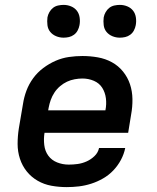

<svg xmlns="http://www.w3.org/2000/svg" viewBox="-20 -757 640 785"><path d="M253 8Q221 8 190.5 2.5Q160 -3 134 -18Q108 -33 89.5 -56Q71 -79 61.5 -108Q52 -137 52 -168.5Q52 -200 57 -232L74 -332Q78 -359 88 -386Q98 -413 115.5 -437Q133 -461 157 -479Q181 -497 207.5 -508.5Q234 -520 262 -524Q290 -528 317 -528Q349 -528 380 -522.5Q411 -517 437.5 -502.5Q464 -488 483 -464.5Q502 -441 511.5 -412.5Q521 -384 521.5 -352Q522 -320 516 -288L504 -214H162Q158 -189 161 -164Q164 -139 177.5 -120.5Q191 -102 213.5 -93Q236 -84 261 -84Q279 -84 297.5 -86.5Q316 -89 334 -97Q352 -105 366.5 -119Q381 -133 385 -152H492Q487 -127 474.5 -103.5Q462 -80 443.5 -60.5Q425 -41 401.5 -27.5Q378 -14 353 -6Q328 2 303 5Q278 8 253 8ZM177 -306H411Q416 -331 413 -355Q410 -379 398 -398Q386 -417 364 -426.5Q342 -436 317 -436Q302 -436 285.5 -433Q269 -430 254 -423Q239 -416 225.5 -404.5Q212 -393 202.5 -378.5Q193 -364 187.5 -348.5Q182 -333 179 -317ZM470 -603Q454 -603 439.5 -609Q425 -615 415.5 -626.5Q406 -638 404 -654Q402 -670 404 -686Q406 -697 412 -707.5Q418 -718 427 -725Q436 -732 447.5 -734.5Q459 -737 470 -737Q486 -737 500.5 -731Q515 -725 524 -713.5Q533 -702 535.5 -686Q538 -670 535 -654Q533 -643 527.5 -632.5Q522 -622 512.5 -615Q503 -608 492 -605.5Q481 -603 470 -603ZM240 -603Q224 -603 209.5 -609Q195 -615 185.5 -626.5Q176 -638 174 -654Q172 -670 174 -686Q176 -697 182 -707.5Q188 -718 197 -725Q206 -732 217.5 -734.5Q229 -737 240 -737Q256 -737 270.5 -731Q285 -725 294 -713.5Q303 -702 305.5 -686Q308 -670 305 -654Q303 -643 297.5 -632.5Q292 -622 282.5 -615Q273 -608 262 -605.5Q251 -603 240 -603Z"/></svg>

Font: Iosevka Aile Semibold Oblique
Style: Regular
Weight: 600
Italic angle: -9°
Designer: Belleve Invis
Foundry: Belleve Invis
Version: Version 31.1.0; ttfautohint (v1.8.4)